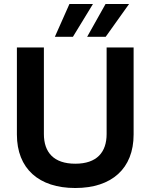

<svg xmlns="http://www.w3.org/2000/svg" viewBox="-20 -945 765 976"><path d="M362.8 10.7C547.9 10.7 659.2 -87.9 659.2 -261.2V-703.6H522V-263.7C522 -170.9 472.2 -112.8 362.8 -112.8C252.9 -112.8 203.1 -170.9 203.1 -263.7V-703.6H65.9V-261.2C65.9 -87.9 177.2 10.7 362.3 10.7C362.3 10.7 362.3 10.7 362.8 10.7ZM258.8 -757.8H350.6L452.6 -924.8H333ZM422.9 -757.8H517.1L636.2 -924.8H516.6Z"/></svg>

Font: Faust Sans Bold
Style: Regular
Weight: 700
Designer: Andreas Faust
Version: Version 1.003;Glyphs 3.1.2 (3151)